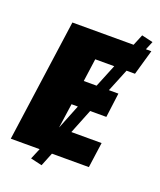

<svg xmlns="http://www.w3.org/2000/svg" viewBox="-152 -854 856 1026"><g transform="rotate(20 276.0 -341.0)"><path d="M463 -553 410 -423H464L446 -284H354L298 -144H470L450 0H240L209 77L144 62L170 0H6L103 -696H451L477 -759L541 -744L521 -696H552L511 -553ZM393 -553H285L267 -423H340ZM284 -284H248L228 -144Z"/></g></svg>

Font: FiraGO Heavy
Style: Italic
Weight: 900
Italic angle: -8°
Designer: bBox Type GmbH
Foundry: bBox Type GmbH
Version: Version 1.001